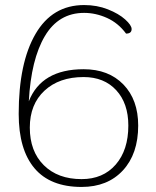

<svg xmlns="http://www.w3.org/2000/svg" viewBox="-20 -730 617 760"><path d="M54 -279Q54 -481 120.5 -595.5Q187 -710 313 -710Q364 -710 407 -693Q450 -676 475.5 -653Q501 -630 501 -615Q501 -597 479 -597Q448 -639 403.5 -659Q359 -679 313 -679Q212 -679 157.5 -587Q103 -495 94 -329Q144 -456 311 -456Q410 -456 468.5 -395.5Q527 -335 527 -233Q527 -121 466.5 -55.5Q406 10 303 10Q179 10 116.5 -64Q54 -138 54 -279ZM488 -233Q488 -321 440 -373Q392 -425 311 -425Q214 -425 156 -371Q98 -317 98 -225Q98 -131 153.5 -76Q209 -21 303 -21Q388 -21 438 -78.5Q488 -136 488 -233Z"/></svg>

Font: Thasadith
Style: Regular
Weight: 400
Designer: Cadson Demak Co.,Ltd.
Foundry: Cadson Demak Co.,Ltd.
Version: Version 1.000; ttfautohint (v1.6)